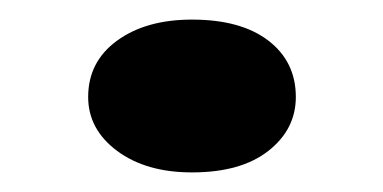

<svg xmlns="http://www.w3.org/2000/svg" viewBox="-20 -163 391 196"><path d="M176 13Q129 13 99.5 -9Q70 -31 70 -64Q70 -100 99.5 -121.5Q129 -143 176 -143Q226 -143 254 -121.5Q282 -100 282 -64Q282 -31 254 -9Q226 13 176 13Z"/></svg>

Font: BioRhyme Expanded SemiBold
Style: Regular
Weight: 600
Width: 7
Designer: Aoife Mooney
Foundry: Aoife Mooney Type
Version: Version 1.600;gftools[0.9.33]